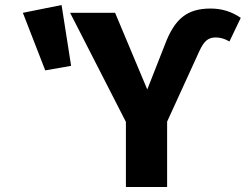

<svg xmlns="http://www.w3.org/2000/svg" viewBox="-20 -744 978 764"><path d="M71 -693 160 -464 263 -482 225 -724ZM481 0H645V-260L773 -540C792 -581 808 -595 839 -595C856 -595 874 -590 893 -579L938 -673C902 -698 862 -710 818 -710C725 -710 675 -670 636 -566L566 -388L438 -693H259L481 -259Z"/></svg>

Font: Fira Sans
Style: Bold
Weight: 700
Designer: Carrois Corporate & Edenspiekermann AG
Foundry: Carrois Corporate GbR & Edenspiekermann AG
Version: Version 4.203